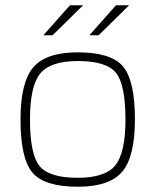

<svg xmlns="http://www.w3.org/2000/svg" viewBox="-20 -703 591 730"><path d="M493 -249Q493 -107 444.5 -50Q396 7 276 7Q149 7 103.5 -46.5Q58 -100 58 -249Q58 -390 106.5 -447Q155 -504 276 -504Q402 -504 447.5 -450.5Q493 -397 493 -249ZM94 -249Q94 -116 130.5 -71.5Q167 -27 276 -27Q380 -27 418.5 -74.5Q457 -122 457 -249Q457 -382 420.5 -426.5Q384 -471 276 -471Q172 -471 133 -423.5Q94 -376 94 -249ZM246 -683H296L180 -569H145ZM421 -683H471L355 -569H320Z"/></svg>

Font: Blinker ExtraLight
Style: Regular
Weight: 200
Designer: Juergen Huber
Foundry: supertype
Version: Version 1.017;hotconv 1.0.117;makeotfexe 2.5.65602